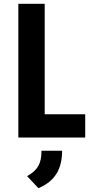

<svg xmlns="http://www.w3.org/2000/svg" viewBox="-20 -720 490 1005"><path d="M76 0H426V-122H214V-700H76ZM122 202 181 265C270 228 305 162 305 69H197C197 134 180 169 122 202Z"/></svg>

Font: Finlandica SemiBold
Style: Regular
Weight: 600
Designer: Niklas Ekholm, Juho Hiilivirta, Jaakko Suomalainen
Foundry: Helsinki Type Studio
Version: Version 2.000;Glyphs 3.2 (3202)